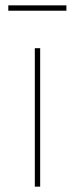

<svg xmlns="http://www.w3.org/2000/svg" viewBox="-20 -697 280 717"><path d="M11 -677H228V-657H11ZM110 -517H130V0H110Z"/></svg>

Font: Montserrat arm Thin
Style: Regular
Weight: 250
Designer: Julieta Ulanovsky
Foundry: Julieta Ulanovsky
Version: Version 6.000;PS 006.000;hotconv 1.0.88;makeotf.lib2.5.64775